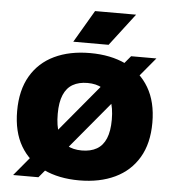

<svg xmlns="http://www.w3.org/2000/svg" viewBox="-56 -856 828 918"><g transform="rotate(5 358.0 -397.5)"><path d="M162.5 10H41L553.5 -605H675ZM357.5 8Q259.5 8 186.5 -26.5Q113.5 -61 73.5 -129Q33.5 -197 33.5 -297Q33.5 -397 73.5 -465.2Q113.5 -533.5 186.2 -568.2Q259 -603 357.5 -603Q456 -603 529 -568.2Q602 -533.5 642.2 -465.2Q682.5 -397 682.5 -297Q682.5 -197.5 642.2 -129.5Q602 -61.5 529 -26.8Q456 8 357.5 8ZM357.5 -135.5Q400 -135.5 429.2 -152.2Q458.5 -169 473.2 -204.2Q488 -239.5 488 -294.5Q488 -352 472.8 -388.8Q457.5 -425.5 428.5 -442.5Q399.5 -459.5 357.5 -459.5Q316 -459.5 287 -443Q258 -426.5 243 -391.2Q228 -356 228 -300.5Q228 -242 242.8 -205.8Q257.5 -169.5 286.2 -152.5Q315 -135.5 357.5 -135.5ZM272 -650 363 -805H560L441.5 -650Z"/></g></svg>

Font: Encode Sans SC ExtraBold
Style: Regular
Weight: 800
Version: Version 3.002